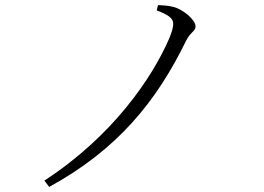

<svg xmlns="http://www.w3.org/2000/svg" viewBox="-20 -723 1040 757"><path d="M598 -682C642 -665 663 -652 663 -629C663 -617 658 -597 647 -571C580 -416 424 -186 155 -11L174 14C444 -134 597 -323 714 -563C732 -598 751 -600 751 -619C751 -645 700 -688 662 -696C643 -701 623 -702 603 -703Z"/></svg>

Font: Noto Serif CJK KR Light
Style: Regular
Weight: 300
Designer: Ryoko NISHIZUKA 西塚涼子 (kana & ideographs); Frank Grießhammer (Latin, Greek & Cyrillic); Wenlong ZHANG 张文龙 (bopomofo); San
Foundry: Adobe
Version: Version 2.001;hotconv 1.1.0;makeotfexe 2.6.0